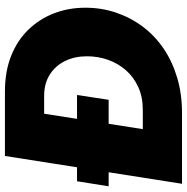

<svg xmlns="http://www.w3.org/2000/svg" viewBox="-10 -730 740 759"><g transform="rotate(-90 359.5 -350.0)"><path d="M187 -290 206 -415H364L345 -290ZM3 -290 23 -415H113L94 -290ZM13 0 123 -700H377Q457 -700 518.5 -675.5Q580 -651 622.5 -607Q665 -563 687 -505.5Q709 -448 709 -382Q709 -318 689.5 -260.5Q670 -203 634 -155Q598 -107 547 -72.5Q496 -38 432 -19Q368 0 293 0ZM229 -155H306Q356 -155 395.5 -173Q435 -191 462 -222Q489 -253 503 -292.5Q517 -332 517 -376Q517 -424 498.5 -462Q480 -500 445 -522.5Q410 -545 360 -545H290Z"/></g></svg>

Font: MuseoModerno Thin ExtraBold
Style: Italic
Weight: 800
Italic angle: -9°
Version: Version 1.003